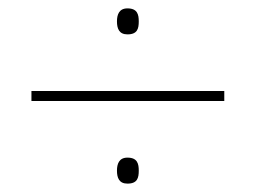

<svg xmlns="http://www.w3.org/2000/svg" viewBox="-20 -582 610 458"><path d="M284 -500C308 -500 311 -514 311 -531C311 -547 308 -562 284 -562C264 -562 259 -547 259 -531C259 -514 264 -500 284 -500ZM55 -341H515V-365H55ZM284 -144C308 -144 311 -158 311 -175C311 -191 308 -206 284 -206C264 -206 259 -191 259 -175C259 -158 264 -144 284 -144Z"/></svg>

Font: Noto Sans Meetei Mayek Thin
Style: Regular
Weight: 100
Designer: Monotype Design Team and Neelakash Kshetrimayum
Foundry: Monotype Imaging Inc.
Version: Version 2.002